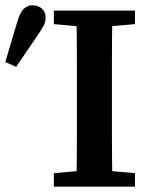

<svg xmlns="http://www.w3.org/2000/svg" viewBox="-28 -704 567 724"><path d="M-8 -470 39 -628Q49 -659 62.5 -671.5Q76 -684 94 -684Q116 -684 130 -671.5Q144 -659 144 -638Q144 -621 137 -608Q130 -595 116 -574L33 -452ZM175 0V-51L311 -63H344L481 -51V0ZM260 0Q261 -51 261.5 -102Q262 -153 262 -205Q262 -257 262 -309V-355Q262 -407 262 -458.5Q262 -510 261.5 -561.5Q261 -613 260 -664H396Q395 -614 394.5 -562.5Q394 -511 394 -459.5Q394 -408 394 -355V-309Q394 -258 394 -206Q394 -154 394.5 -103Q395 -52 396 0ZM175 -613V-664H481V-613L344 -601H311Z"/></svg>

Font: Source Serif 4 18pt SemiBold
Style: Regular
Weight: 600
Designer: Frank Grießhammer
Foundry: Adobe Systems Incorporated
Version: Version 4.004;hotconv 1.0.116;makeotfexe 2.5.65601